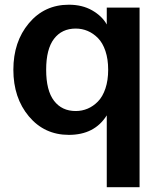

<svg xmlns="http://www.w3.org/2000/svg" viewBox="-20 -554 678 806"><path d="M269 12.2Q166.5 12.2 101.3 -65.4Q36.1 -143.1 36.1 -261.2Q36.1 -378.9 101.3 -456.5Q166.5 -534.2 269 -534.2Q325.7 -534.2 367.2 -510.3Q408.7 -486.3 428.2 -451.2V-522H565.9V231.9H428.2V-69.8Q377 12.2 269 12.2ZM297.9 -434.1Q239.7 -434.1 206.8 -391.1Q173.8 -348.1 173.8 -261.2Q173.8 -173.8 206.8 -130.9Q239.7 -87.9 297.9 -87.9Q324.2 -87.9 347.9 -97.9Q371.6 -107.9 391.4 -128.2Q411.1 -148.4 422.6 -182.6Q434.1 -216.8 434.1 -261.2Q434.1 -305.7 422.6 -339.8Q411.1 -374 391.4 -394Q371.6 -414.1 347.9 -424.1Q324.2 -434.1 297.9 -434.1Z"/></svg>

Font: Standard
Style: Bold
Weight: 400
Designer: Bryce Wilner
Version: Version 2.000;PS 2.0;hotconv 16.6.51;makeotf.lib2.5.65220 DE